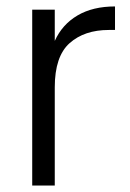

<svg xmlns="http://www.w3.org/2000/svg" viewBox="-20 -576 402 596"><path d="M150 -449Q173 -500 220.5 -528Q268 -556 337 -556V-483H318Q242 -483 196 -442Q150 -401 150 -305V0H80V-546H150Z"/></svg>

Font: Poppins-Tabular Light
Style: Regular
Weight: 300
Designer: Ninad Kale (Devanagari), Jonny Pinhorn (Latin)
Foundry: Indian Type Foundry
Version: Version 4.004